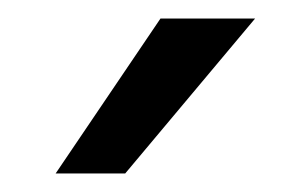

<svg xmlns="http://www.w3.org/2000/svg" viewBox="-20 -777 310 207"><path d="M115 -590H40L153 -757H255Z"/></svg>

Font: M PLUS 1p
Style: Regular
Weight: 400
Version: Version 1.062